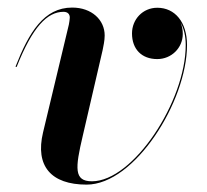

<svg xmlns="http://www.w3.org/2000/svg" viewBox="-20 -490 560 520"><path d="M204 -121.5 258 -354.5C260 -365 263.5 -379.5 263.5 -394C263.5 -436 228.5 -469.5 175.5 -469.5C99 -469.5 58.5 -402.5 22 -309.5L25 -308.5C68 -417 108 -458 152 -458C163 -458 169 -452 169 -442.5C169 -437.5 167.5 -429.5 166.5 -423.5L96.5 -131C75 -40.5 118 10 214.5 10C345 10 486.5 -215.5 486.5 -368C486.5 -430 454 -469 406 -469C366.5 -469 337.5 -437.5 337.5 -399.5C337.5 -357 363.5 -330 406 -330C444 -330 475 -360 475 -398C475 -409.5 473 -420 469 -429C478 -413 483 -392.5 483 -368C483 -216 341 1 229 1C180 1 183.5 -34.5 204 -121.5Z"/></svg>

Font: Bodoni* 48pt Medium
Style: Italic
Weight: 500
Italic angle: -13°
Version: Version 2.3